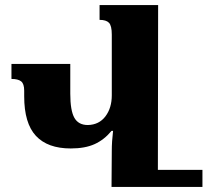

<svg xmlns="http://www.w3.org/2000/svg" viewBox="-20 -734 820 754"><path d="M775 -67V0H588H418L419 -142Q419 -178 424 -220H418Q389 -185 351.5 -168Q314 -151 258 -151Q167 -151 121 -200.5Q75 -250 75 -356V-378Q75 -405 63 -414.5Q51 -424 25 -424V-483H256V-366Q256 -300 272 -271.5Q288 -243 325 -243Q369 -244 394 -277Q419 -310 419 -360V-598Q419 -633 408 -644.5Q397 -656 371 -656V-714H601L600 -67Z"/></svg>

Font: Noto Serif Armenian Black Narrow
Style: Regular
Weight: 900
Width: 4
Designer: Monotype Design team
Foundry: Monotype Imaging Inc.
Version: Version 1.000